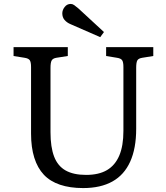

<svg xmlns="http://www.w3.org/2000/svg" viewBox="-20 -943 846 977"><path d="M403 14Q336 14 285.5 -3Q235 -20 203 -54Q171 -88 154.5 -140.5Q138 -193 138 -263V-602Q138 -627 131.5 -636.5Q125 -646 105 -649L49 -658V-703H325V-658L267 -649Q249 -646 243 -635.5Q237 -625 237 -598V-270Q237 -194 255.5 -146Q274 -98 314 -75.5Q354 -53 418 -53Q483 -53 524.5 -77.5Q566 -102 587 -151.5Q608 -201 608 -277V-602Q608 -627 601.5 -636.5Q595 -646 575 -649L520 -658V-703H760V-658L704 -649Q685 -646 679 -636Q673 -626 673 -598V-288Q673 -188 642.5 -120.5Q612 -53 552 -19.5Q492 14 403 14ZM490 -754 339 -820Q320 -828 308.5 -841.5Q297 -855 297 -875Q297 -892 309 -907.5Q321 -923 340 -923Q349 -923 357.5 -917Q366 -911 379 -900L509 -780Z"/></svg>

Font: Literata 18pt
Style: Regular
Weight: 400
Designer: Latin by Veronika Burian and Jose Scaglione. Greek by Irene Vlachou. Cyrillic by Vera Evstafieva.
Foundry: TypeTogether
Version: Version 3.103;gftools[0.9.29]